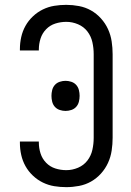

<svg xmlns="http://www.w3.org/2000/svg" viewBox="-20 -763 540 791"><path d="M253 8Q228 8 203.5 4Q179 0 156.5 -11Q134 -22 115.5 -39.5Q97 -57 85 -78.5Q73 -100 67.5 -124.5Q62 -149 62 -174V-180H140V-176Q140 -153 147 -131Q154 -109 170 -92.5Q186 -76 208 -69Q230 -62 253 -62Q278 -62 301.5 -72Q325 -82 340 -101.5Q355 -121 360.5 -145.5Q366 -170 366 -195V-540Q366 -565 360.5 -589.5Q355 -614 340 -633.5Q325 -653 301.5 -663Q278 -673 253 -673Q230 -673 208 -666Q186 -659 170 -642.5Q154 -626 147 -604Q140 -582 140 -559V-555H62V-561Q62 -586 67.5 -610.5Q73 -635 85 -656.5Q97 -678 115.5 -695.5Q134 -713 156.5 -724Q179 -735 203.5 -739Q228 -743 253 -743Q279 -743 305.5 -738Q332 -733 355 -720Q378 -707 396 -687Q414 -667 425 -643Q436 -619 440 -592.5Q444 -566 444 -540V-195Q444 -169 440 -142.5Q436 -116 425 -92Q414 -68 396 -48Q378 -28 355 -15Q332 -2 305.5 3Q279 8 253 8ZM250 -306Q238 -306 226 -310Q214 -314 206 -323Q198 -332 195 -344Q192 -356 192 -368Q192 -380 195 -392Q198 -404 206 -413Q214 -422 226 -426Q238 -430 250 -430Q262 -430 274 -426Q286 -422 294 -413Q302 -404 305 -392Q308 -380 308 -368Q308 -356 305 -344Q302 -332 294 -323Q286 -314 274 -310Q262 -306 250 -306Z"/></svg>

Font: Moesevka
Style: Regular
Weight: 400
Monospace: yes
Designer: Belleve Invis
Foundry: Belleve Invis
Version: Version 32.5.0; ttfautohint (v1.8.4)